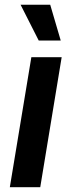

<svg xmlns="http://www.w3.org/2000/svg" viewBox="-20 -781 299 801"><path d="M21 0 110.8 -542.5H237.3L147.9 0ZM141.6 -611.8 65.9 -761.2H189.5L233.4 -611.8Z"/></svg>

Font: Inter 16pt SemiBold
Style: Italic
Weight: 600
Italic angle: -9.3988°
Version: Version 4.001;git-66647c0bb